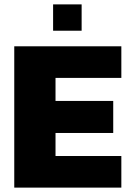

<svg xmlns="http://www.w3.org/2000/svg" viewBox="-20 -855 588 875"><path d="M222 -715V-835H352V-715ZM45 0V-644H533V-500H233V-395H496V-249H233V-144H533V0Z"/></svg>

Font: Kanit
Style: Bold
Weight: 700
Designer: Katatrad Team
Foundry: CadsonDemak
Version: Version 2.000; ttfautohint (v1.8.3)